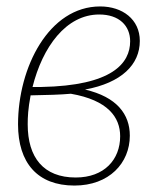

<svg xmlns="http://www.w3.org/2000/svg" viewBox="-20 -566 495 596"><path d="M211 10C319 10 383 -60 383 -145C383 -211 343 -265 244 -288C358 -309 414 -366 414 -439C414 -506 360 -546 291 -546C132 -546 36 -357 36 -180C36 -61 96 10 211 10ZM288 -521C350 -521 384 -486 384 -438C384 -370 329 -300 108 -296H81C112 -420 185 -521 288 -521ZM215 -15C115 -15 66 -77 66 -180C66 -202 67 -228 75 -270C127 -271 167 -272 200 -275C315 -255 353 -202 353 -143C353 -71 304 -15 215 -15Z"/></svg>

Font: Noto Serif SemiCondensed Thin
Style: Italic
Weight: 100
Width: 4
Italic angle: -12°
Designer: Monotype Design Team
Foundry: Monotype Imaging Inc.
Version: Version 2.013